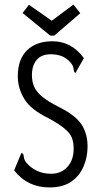

<svg xmlns="http://www.w3.org/2000/svg" viewBox="-20 -812 440 842"><path d="M197 10Q100 10 42 -65L70 -132L74 -141L81 -138Q84 -131 85 -121Q86 -111 96 -98Q115 -76 142 -63Q169 -50 204 -50Q248 -50 275.5 -80Q303 -110 303 -160Q303 -187 295.5 -207Q288 -227 264.5 -247Q241 -267 194 -293Q116 -330 87 -377.5Q58 -425 58 -477Q58 -552 98.5 -591.5Q139 -631 210 -631Q294 -631 348 -557L316 -501L312 -492L306 -496Q303 -504 302 -513.5Q301 -523 291 -536Q273 -557 251.5 -565.5Q230 -574 202 -574Q162 -574 141 -549.5Q120 -525 120 -482Q120 -455 129.5 -432.5Q139 -410 164.5 -388.5Q190 -367 238 -343Q312 -306 338 -265.5Q364 -225 364 -170Q364 -123 346.5 -82Q329 -41 292.5 -15.5Q256 10 197 10ZM302 -792 332 -754 218 -656H200L79 -755L107 -791L207 -721Z"/></svg>

Font: Inconsolata Condensed
Style: Regular
Weight: 400
Width: 3
Monospace: yes
Designer: Raph Levien, Cyreal, Brenton Simpson
Foundry: Raph Levien, Cyreal, Google
Version: Version 3.000; ttfautohint (v1.8.2.53-6de2)